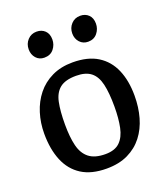

<svg xmlns="http://www.w3.org/2000/svg" viewBox="-131 -788 770 890"><g transform="rotate(-20 253.5 -343.0)"><path d="M243 11Q168 11 120 -19.5Q72 -50 48.5 -106.5Q25 -163 25 -240Q25 -293 40 -341Q55 -389 84.5 -426Q114 -463 158.5 -484.5Q203 -506 261 -506Q336 -506 384 -476Q432 -446 455.5 -391.5Q479 -337 479 -263Q479 -206 465 -156.5Q451 -107 422 -69.5Q393 -32 348.5 -10.5Q304 11 243 11ZM260 -54Q307 -54 331.5 -78Q356 -102 365 -145.5Q374 -189 374 -247Q374 -315 364 -358Q354 -401 328 -421.5Q302 -442 255 -442Q202 -442 175 -420.5Q148 -399 139 -356Q130 -313 130 -247Q130 -185 140.5 -142Q151 -99 179.5 -76.5Q208 -54 260 -54ZM363 -571Q338 -571 322 -588.5Q306 -606 306 -632Q306 -659 323.5 -678Q341 -697 368 -697Q393 -697 409 -681.5Q425 -666 425 -638Q425 -612 408.5 -591.5Q392 -571 363 -571ZM147 -571Q122 -571 106.5 -588.5Q91 -606 91 -632Q91 -659 108.5 -678Q126 -697 153 -697Q178 -697 194 -681.5Q210 -666 210 -638Q210 -612 193.5 -591.5Q177 -571 147 -571Z"/></g></svg>

Font: Faustina Medium
Style: Regular
Weight: 500
Designer: Alfonso Garcia
Foundry: http://www.omnibus-type.com
Version: Version 1.200